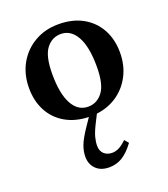

<svg xmlns="http://www.w3.org/2000/svg" viewBox="-131 -535 780 894"><g transform="rotate(-20 259.0 -88.0)"><path d="M270.5 45.5Q250.5 84.5 244.2 108.2Q238 132 238 151Q238 177 253.5 191.5Q269 206 294 206Q310 206 326.8 198Q343.5 190 365.5 169L382.5 189Q351.5 230.5 322.2 247.8Q293 265 258 265Q216.5 265 192.8 241.5Q169 218 169 180.5Q169 154.5 179.5 125.8Q190 97 224.5 46.5L248 12Q182 10 133.2 -18.2Q84.5 -46.5 58.2 -95.8Q32 -145 32 -209Q32 -277 61.5 -329.5Q91 -382 143 -412.2Q195 -442.5 262 -442.5Q331 -442.5 381.5 -414.5Q432 -386.5 459.5 -336.5Q487 -286.5 487 -221Q487 -159 461.8 -109.2Q436.5 -59.5 391.8 -28.2Q347 3 288.5 10ZM262 -34Q306 -34 334.5 -71.2Q363 -108.5 363 -196.5Q363 -294 334.8 -345Q306.5 -396 256.5 -396Q212.5 -396 184.2 -358.8Q156 -321.5 156 -233.5Q156 -136 184 -85Q212 -34 262 -34Z"/></g></svg>

Font: Newsreader Text SemiBold
Style: Regular
Weight: 600
Designer: Hugues Gentile
Foundry: Production Type
Version: Version 1.001